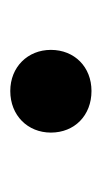

<svg xmlns="http://www.w3.org/2000/svg" viewBox="70 -750 202 383"><g transform="rotate(-90 171.5 -559.0)"><path d="M98 -559C98 -512 132 -478 181 -478C229 -478 263 -512 263 -559C263 -605 229 -640 181 -640C132 -640 98 -605 98 -559Z"/></g></svg>

Font: Noto Sans Black
Style: Italic
Weight: 900
Italic angle: -12°
Designer: Monotype Design Team
Foundry: Monotype Imaging Inc.
Version: Version 2.013